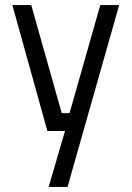

<svg xmlns="http://www.w3.org/2000/svg" viewBox="-20 -520 522 762"><path d="M29 -500H104L225 -71H256L378 -500H453L248 222H173L238 0H168Z"/></svg>

Font: TypoPRO Titillium Maps
Style: 400 wt
Weight: 400
Designer: Campivisivi
Foundry: Accademia di Belle Arti di Urbino and students of MA course of Visual design
Version: Version 001.001